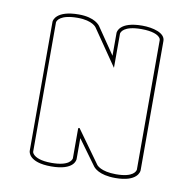

<svg xmlns="http://www.w3.org/2000/svg" viewBox="-68 -594 710 706"><g transform="rotate(10 287.0 -240.5)"><path d="M169 -512C226 -512 240 -488 240 -488C271 -443 301 -399 332 -354V-482C333 -487 340 -512 407 -512C449 -512 468 -502 475 -494C479 -490 480 -486 480 -484V0C479 5 473 30 407 30C350 30 334 9 333 7L246 -114H244C243 -112 242 -112 241 -114V0C240 5 233 30 166 30C125 30 107 20 99 12C92 5 93 0 93 0V-482C94 -488 103 -512 169 -512ZM408 -525C322 -525 319 -485 319 -482V-397L252 -495C250 -498 232 -525 171 -525C86 -525 80 -486 80 -482V0C80 3 82 43 167 43C253 43 255 3 255 0V-78C277 -47 300 -17 322 14C326 20 345 44 407 44C490 44 494 4 494 0V-483C494 -513 448 -525 408 -525Z"/></g></svg>

Font: Platiipus Light
Style: Light
Weight: 400
Version: Version 001.000